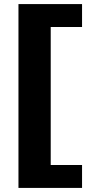

<svg xmlns="http://www.w3.org/2000/svg" viewBox="-20 -820 440 940"><path d="M381.7 -800V-687.8H228.3V-12.2H381.7V100H70.4V-800Z"/></svg>

Font: Pathway Extreme 8pt Thin
Style: Regular
Weight: 100
Version: Version 1.001;gftools[0.9.26]